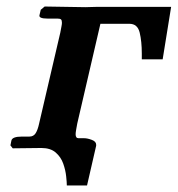

<svg xmlns="http://www.w3.org/2000/svg" viewBox="-20 -454 545 589"><path d="M106 0 19 1 12 -8 15 -23Q18 -35 47 -35H70Q83 -35 89.5 -45.5Q96 -56 100 -75L165 -354Q167 -365 168.5 -372.5Q170 -380 170 -384Q170 -392 167 -394.5Q164 -397 156 -397H126Q99 -397 101 -407L105 -424L117 -434L242 -432Q251 -432 260.5 -432.5Q270 -433 280 -433H505L479 -272H415V-290Q415 -327 408.5 -354Q402 -381 377 -381H288L217 -75Q215 -64 213.5 -55.5Q212 -47 212 -42Q212 -30 221 -30H238Q248 -30 261.5 -25Q275 -20 275 -10V-7L247 115H185Q185 106 183 87Q181 68 174 48Q167 28 151 14Q135 0 107 0Z"/></svg>

Font: Libertinus Serif Semibold Italic
Style: Regular
Weight: 600
Italic angle: -11.5°
Designer: Philipp H. Poll, Khaled Hosny
Foundry: Caleb Maclennan
Version: Version 7.051;RELEASE